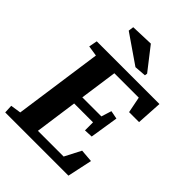

<svg xmlns="http://www.w3.org/2000/svg" viewBox="-248 -987 1103 1103"><g transform="rotate(45 303.5 -435.5)"><path d="M398.4 -316.4H245.1L209 -58.1H418L469.2 -157.2L547.4 -150.9L515.1 0H1.5L-1 -51.3L62.5 -61L138.7 -599.6L74.7 -609.4L84.5 -660.6H593.8L584.5 -504.4H503.4L483.9 -602.5H285.6L253.4 -374.5H408.2L427.7 -436.5L478 -426.8L450.7 -253.4L398.4 -251ZM418 -718.3 346.7 -712.9 170.9 -834 175.3 -866.2 313.5 -871.1 420.4 -733.9Z"/></g></svg>

Font: NoticiaText-BoldItalic
Style: Bold Italic
Weight: 700
Italic angle: -8°
Designer: JM Sole
Foundry: JM Sole
Version: Version 1.003